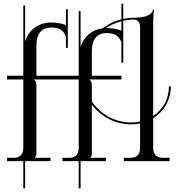

<svg xmlns="http://www.w3.org/2000/svg" viewBox="-20 -872 955 1039"><path d="M637 -757.3V-706.4C611.8 -716.1 583.5 -720 557 -720H554.1C579.2 -736.8 607.2 -749.6 637 -757.3ZM738 -214.1C722.6 -210.8 706.5 -209.1 689.7 -209.1C602.1 -209.1 524.5 -253.8 477 -322.4V-409C477 -430 472 -436 464 -440V-442H637V-462H477V-596C477 -659 505 -693 557 -693C597 -693 624 -681 637 -643V-533H647V-759.7C665.7 -763.8 685.1 -766 705 -766C726.5 -766 738 -751 738 -723ZM18 0H106V147H116V0H253V-18H169V-20C176 -27 177 -30 177 -46V-409C177 -430 172 -436 164 -440V-442H406V-71C406 -36 388 -18 353 -18H318V0H406V147H416V0H553V-18H469V-20C476 -27 477 -30 477 -46V-305.4C526.8 -240.6 603.6 -199.1 689.7 -199.1C706.4 -199.1 722.6 -200.7 738 -203.9V-71C738 -36 720 -18 685 -18H650V0H898V-18H863C828 -18 809 -36 809 -71V-232.1C867.1 -268.3 904.3 -331.1 904.3 -404.9H894.3C894.3 -337 861.3 -278.9 809 -244V-759C809 -779.1 812 -807.3 813 -820L807.5 -819.8C801.5 -781 739 -776 705 -776C685.1 -776 665.7 -773.9 647 -770V-852H637V-767.7C599.6 -758.3 565.1 -741.4 535 -718.6C477.1 -711.3 434.4 -674.5 416 -618.5V-812H406V-462H177V-626C177 -689 205 -723 257 -723C297 -723 324 -711 337 -673V-613H347V-822H337V-736.4C311.8 -746.1 283.5 -750 257 -750C187.9 -750 136.6 -711.3 116 -648.5V-842H106V-462H18V-442H106V-71C106 -36 88 -18 53 -18H18Z"/></svg>

Font: FoglihtenNo04
Style: Regular
Weight: 500
Designer: gluk (gluksza@wp.pl)
Foundry: gluk (gluksza@wp.pl)
Version: Version 0.70